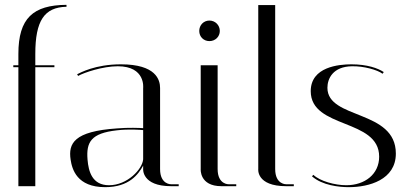

<svg xmlns="http://www.w3.org/2000/svg" viewBox="-20 -770 1692 794"><path d="M255 -750C117 -749 56 -695 56 -547V-500H35V-492H56V0H126V-492H205V-500H126V-547C126 -684 163 -740 255 -742Z M688 0H719V-8H688C688 -8 642 -6 642 -71V-406C642 -440 625 -504 480 -504C373 -504 312 -469 299 -463L303 -456C328 -470 405 -496 467 -496C583 -496 572 -406 572 -406V-240C560 -241 509 -243 464 -239C286 -227 262 -177 272 -110C278 -70 298 4 415 4C514 4 552 -49 572 -85V-71C572 -71 566 0 688 0ZM431 -4C361 -4 346 -61 342 -110C336 -183 357 -219 463 -231C513 -237 560 -233 572 -232V-111C569 -71 507 -4 431 -4Z M896 0H957V-8H926C926 -8 880 -6 880 -71V-500H810V-71C810 -71 804 0 896 0ZM804 -642C804 -618 822 -600 846 -600C870 -600 889 -618 889 -642C889 -666 870 -685 846 -685C822 -685 804 -666 804 -642Z M1164 0H1195V-8H1164C1164 -8 1118 -6 1118 -71V-749H1048V-71C1048 -71 1039 0 1164 0Z M1567 -472C1543 -488 1498 -504 1433 -504C1382 -504 1265 -494 1265 -393C1265 -236 1548 -281 1548 -122C1548 -50 1489 -4 1412 -4C1365 -4 1303 -21 1276 -47L1270 -41C1313 -3 1383 4 1423 4C1505 4 1617 -26 1617 -135C1617 -318 1334 -275 1334 -407C1334 -445 1357 -495 1436 -496C1484 -497 1541 -481 1562 -465L1567 -472Z"/></svg>

Font: Italiana
Style: Regular
Weight: 400
Designer: Santiago Orozco
Foundry: Santiago Orozco
Version: Version 1.000;PS 001.001;hotconv 1.0.56